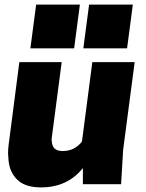

<svg xmlns="http://www.w3.org/2000/svg" viewBox="-20 -800 635 834"><path d="M532 -590H342L367 -780H557ZM302 -590H112L137 -780H327ZM158 14Q89 14 55 -19.5Q21 -53 17 -105L15 -134Q15 -154 18 -175L64 -530H248L204 -195Q205 -190 205 -186Q205 -182 206 -177Q207 -172 210.5 -164Q214 -156 224 -150Q234 -144 253 -144Q304 -144 336 -185L381 -530H565L515 -150L506 0H340V-70Q273 14 158 14Z"/></svg>

Font: Tanohe Sans ExtraBold
Style: Italic
Weight: 800
Designer: Village Type and Design LLC & Cristiano Sobral
Foundry: Cooper Hewitt Smithsonian Design Museum
Version: Version 1.00;September 29, 2021;FontCreator 13.0.0.2655 64-b